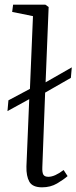

<svg xmlns="http://www.w3.org/2000/svg" viewBox="-20 -787 327 821"><path d="M160 14Q119 14 105.5 -10Q92 -34 93 -75L105 -363L12 -312L16 -358L108 -407L121 -718L32 -736L36 -767H174L188 -757L175 -435L287 -499L283 -454L173 -391L161 -72Q160 -49 165.5 -40Q171 -31 187 -31Q214 -31 252 -60L269 -34Q252 -19 224 -2.5Q196 14 160 14Z"/></svg>

Font: Literata 36pt Light
Style: Italic
Weight: 300
Italic angle: -2°
Designer: Latin by Veronika Burian and Jose Scaglione. Greek by Irene Vlachou. Cyrillic by Vera Evstafieva
Foundry: TypeTogether
Version: Version 3.002